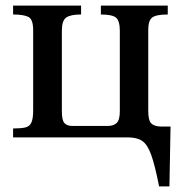

<svg xmlns="http://www.w3.org/2000/svg" viewBox="-20 -493 656 689"><path d="M588 176H551Q536 100 522.5 62.5Q509 25 490 12.5Q471 0 439 0H27V-32Q55 -32 70.5 -35.5Q86 -39 92.5 -53Q99 -67 99 -97V-385Q99 -424 81.5 -432.5Q64 -441 27 -441V-473H271V-441Q233 -441 217.5 -430Q202 -419 202 -383V-93Q202 -62 211 -51.5Q220 -41 240 -41H366Q388 -41 399 -52Q410 -63 410 -94V-382Q410 -419 396 -430Q382 -441 342 -441V-473H582V-441Q540 -441 526 -430Q512 -419 512 -386V-96Q512 -62 522 -51Q532 -40 555 -39H592Z"/></svg>

Font: STIX Two Text Medium
Style: Regular
Weight: 500
Designer: Ross Mills, John Hudson & Paul Hanslow, Tiro Typeworks Ltd; with prior portions MicroPress Inc., and Coen Hoffman.
Foundry: Tiro Typeworks Ltd
Version: Version 2.13 b171